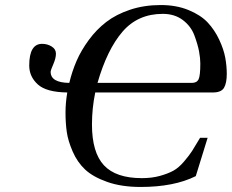

<svg xmlns="http://www.w3.org/2000/svg" viewBox="-20 -727 920 762"><path d="M96 -467Q96 -553 147 -553Q168 -553 185 -542.5Q202 -532 202 -514Q202 -496 191.5 -472Q181 -448 181 -442Q181 -399 255 -398Q266 -444 284 -485.5Q302 -527 332.5 -568.5Q363 -610 402 -640Q441 -670 496.5 -688.5Q552 -707 618 -707Q680 -707 728.5 -687Q777 -667 804.5 -637.5Q832 -608 850 -569.5Q868 -531 874 -498Q880 -465 880 -434Q880 -397 869 -378.5Q858 -360 825 -360H358Q345 -297 345 -233Q345 -122 392.5 -71Q440 -20 543 -20Q583 -20 615 -29Q647 -38 668 -49.5Q689 -61 710 -85.5Q731 -110 742.5 -128Q754 -146 774 -180H804L757 -28Q671 15 538 15Q462 15 405.5 -5Q349 -25 318 -54Q287 -83 268.5 -125.5Q250 -168 245 -203.5Q240 -239 240 -280Q240 -319 247 -360Q164 -361 130 -392Q96 -423 96 -467ZM367 -398H741Q761 -398 768 -412Q775 -426 775 -475Q775 -496 770 -523Q765 -550 751.5 -586.5Q738 -623 705.5 -647.5Q673 -672 626 -672Q527 -672 466 -601Q405 -530 367 -398Z"/></svg>

Font: Heuristica
Style: Italic
Weight: 400
Italic angle: -13°
Version: Version 1.0.2